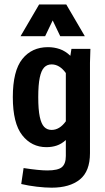

<svg xmlns="http://www.w3.org/2000/svg" viewBox="-20 -659 478 870"><path d="M213.9 191.4Q184.6 191.4 147 187Q109.4 182.6 76.2 174.8L86.9 102.5Q157.2 113.3 194.3 113.3Q243.2 113.3 260.7 98.1Q278.3 83 278.3 47.9V-24.4Q258.8 -6.8 237.3 0.5Q215.8 7.8 190.4 7.8Q123 7.8 80.6 -46.4Q38.1 -100.6 38.1 -218.8Q38.1 -337.9 81.1 -391.6Q124 -445.3 197.3 -445.3Q225.6 -445.3 251 -436.5Q276.4 -427.7 298.8 -406.2L303.7 -437.5H389.6L387.7 -375V35.2Q387.7 117.2 341.8 154.3Q295.9 191.4 213.9 191.4ZM213.9 -70.3Q250 -70.3 278.3 -109.4V-328.1Q250 -367.2 213.9 -367.2Q193.4 -367.2 180.2 -353.5Q167 -339.8 160.2 -307.6Q153.3 -275.4 153.3 -218.8Q153.3 -162.1 160.2 -129.9Q167 -97.7 180.2 -84Q193.4 -70.3 213.9 -70.3ZM364.3 -495.1H252.9L198.2 -609.4H239.3L184.6 -495.1H73.2L157.2 -638.7H280.3Z"/></svg>

Font: Sudo Variable
Style: Regular
Weight: 400
Monospace: yes
Designer: Jens Kutilek
Foundry: Jens Kutilek
Version: Version 0.040